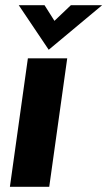

<svg xmlns="http://www.w3.org/2000/svg" viewBox="-20 -717 412 737"><path d="M18 0 87 -493H238L169 0ZM167 -526 52 -697H151L189 -637L252 -697H372Z"/></svg>

Font: Hanken Grotesk Black
Style: Italic
Weight: 900
Italic angle: -8°
Designer: Alfredo Marco Pradil
Foundry: Hanken Design Co.
Version: Version 3.013